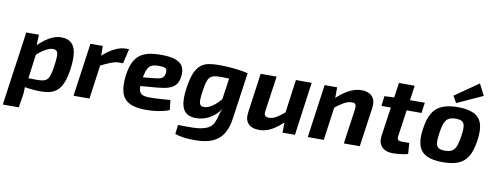

<svg xmlns="http://www.w3.org/2000/svg" viewBox="-81 -1150 4519 1753"><g transform="rotate(10 2178.0 -274.0)"><path d="M412 -506Q469 -506 503 -478.5Q537 -451 547.5 -392Q558 -333 545 -237Q534 -157 513.5 -107.5Q493 -58 463.5 -32Q434 -6 395.5 3.5Q357 13 309 13Q285 13 254.5 11Q224 9 192.5 4.5Q161 0 132 -7Q103 -14 82 -23L104 -88Q149 -87 186 -86Q223 -85 259 -85Q296 -85 319.5 -91Q343 -97 357 -113Q371 -129 379 -159Q387 -189 394 -237Q403 -299 402.5 -331.5Q402 -364 390.5 -376Q379 -388 354 -388Q334 -388 306 -375.5Q278 -363 248 -341Q218 -319 191 -289L164 -349Q178 -371 204 -397.5Q230 -424 263.5 -449Q297 -474 335.5 -490Q374 -506 412 -506ZM206 -494 202 -376 217 -364 173 -26 163 -10Q163 16 162 40.5Q161 65 156 93L140 191H-8L89 -494Z M798 -494 799 -376 812 -362 762 0H614L684 -494ZM1040 -507 1008 -371H972Q937 -371 896.5 -355Q856 -339 795 -309L789 -395Q848 -450 904 -478.5Q960 -507 1010 -507Z M1336 -507Q1427 -507 1476.5 -487.5Q1526 -468 1543 -430Q1560 -392 1551 -336Q1544 -290 1520.5 -263.5Q1497 -237 1456 -224Q1415 -211 1352 -206L1100 -185L1111 -266L1324 -287Q1351 -290 1368 -295.5Q1385 -301 1395 -313.5Q1405 -326 1409 -350Q1412 -374 1405 -385.5Q1398 -397 1380 -400.5Q1362 -404 1332 -404Q1301 -404 1280 -397.5Q1259 -391 1245 -375.5Q1231 -360 1222 -331.5Q1213 -303 1205 -258Q1195 -193 1202 -160Q1209 -127 1233 -116Q1257 -105 1300 -105Q1324 -105 1358 -106.5Q1392 -108 1427.5 -110.5Q1463 -113 1492 -116L1502 -24Q1472 -11 1434 -3Q1396 5 1357 8.5Q1318 12 1284 12Q1185 12 1130.5 -18Q1076 -48 1058.5 -107.5Q1041 -167 1051 -255Q1060 -331 1081.5 -380Q1103 -429 1137.5 -456.5Q1172 -484 1221.5 -495.5Q1271 -507 1336 -507Z M1999 -488 2144 -479 2083 -50Q2073 24 2048 73.5Q2023 123 1984.5 152Q1946 181 1895.5 193.5Q1845 206 1785 207Q1768 207 1733.5 206Q1699 205 1660 199Q1621 193 1590 182L1600 97Q1618 97 1636 97.5Q1654 98 1679.5 98Q1705 98 1742 97Q1813 96 1864.5 75Q1916 54 1934 0Q1947 -31 1953 -60.5Q1959 -90 1974 -116L1946 -127ZM1873 -507Q1925 -507 1976.5 -503Q2028 -499 2071.5 -492.5Q2115 -486 2143 -479L2043 -400Q2003 -401 1969 -402Q1935 -403 1905 -403Q1868 -403 1844.5 -397Q1821 -391 1807 -375.5Q1793 -360 1784.5 -331Q1776 -302 1769 -256Q1759 -195 1759.5 -161.5Q1760 -128 1772.5 -116Q1785 -104 1810 -106Q1838 -108 1867 -124.5Q1896 -141 1925.5 -170Q1955 -199 1983 -237L2009 -190Q1989 -132 1951.5 -88.5Q1914 -45 1864 -20Q1814 5 1755 7Q1693 8 1658 -19.5Q1623 -47 1614 -106.5Q1605 -166 1619 -257Q1632 -343 1654 -393Q1676 -443 1707.5 -467.5Q1739 -492 1780.5 -499.5Q1822 -507 1873 -507Z M2410 -494 2363 -167Q2359 -136 2369.5 -124Q2380 -112 2404 -112Q2439 -112 2473 -132Q2507 -152 2558 -196L2580 -122Q2514 -53 2456 -20Q2398 13 2339 13Q2266 13 2233.5 -24Q2201 -61 2211 -127L2262 -494ZM2735 -494 2667 0H2552L2553 -134L2541 -147L2589 -494Z M3197 -507Q3238 -507 3268 -491.5Q3298 -476 3312 -445Q3326 -414 3320 -367L3268 0H3120L3166 -323Q3170 -357 3161.5 -370Q3153 -383 3126 -382Q3093 -382 3056 -361.5Q3019 -341 2967 -300L2950 -374Q3009 -437 3072.5 -472Q3136 -507 3197 -507ZM2971 -494V-364L2983 -350L2934 0H2786L2855 -494Z M3666 -631 3598 -155Q3594 -128 3603 -118Q3612 -108 3641 -108H3708L3715 -7Q3696 -1 3669.5 3Q3643 7 3618 9Q3593 11 3577 11Q3508 11 3473 -26Q3438 -63 3447 -127L3520 -631ZM3784 -494 3770 -397H3399L3410 -489L3507 -494Z M4091 -507Q4182 -507 4237 -480.5Q4292 -454 4311.5 -396Q4331 -338 4317 -240Q4304 -147 4272.5 -91.5Q4241 -36 4184 -12Q4127 12 4036 12Q3946 12 3890.5 -14Q3835 -40 3814.5 -98Q3794 -156 3808 -252Q3821 -346 3852.5 -401.5Q3884 -457 3942 -482Q4000 -507 4091 -507ZM4089 -400Q4049 -400 4024.5 -387Q4000 -374 3985.5 -339.5Q3971 -305 3962 -240Q3954 -183 3957.5 -151Q3961 -119 3981 -107Q4001 -95 4040 -95Q4080 -95 4104 -108.5Q4128 -122 4142 -156Q4156 -190 4165 -252Q4174 -311 4170 -343Q4166 -375 4147 -387.5Q4128 -400 4089 -400ZM4249 -755 4303 -649 4066 -541 4030 -603Z"/></g></svg>

Font: Exo 2
Style: Bold Italic
Weight: 700
Italic angle: -8°
Designer: Natanael Gama
Foundry: Natanael Gama
Version: Version 2.010